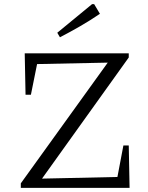

<svg xmlns="http://www.w3.org/2000/svg" viewBox="-20 -912 716 932"><path d="M81 0V-22L503 -608L160 -601L130 -452H104L100 -653H605V-633L184 -45L550 -53L579 -206H605L609 0ZM271 -731 258 -753 427 -892H437L465 -845Q418 -813 369.5 -785Q321 -757 271 -731Z"/></svg>

Font: Piazzolla Thin Light
Style: Regular
Weight: 300
Version: Version 2.005